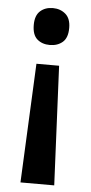

<svg xmlns="http://www.w3.org/2000/svg" viewBox="-53 -579 374 793"><g transform="rotate(5 134.0 -182.5)"><path d="M208 -471Q208 -430 187 -412Q166 -394 134 -394Q102 -394 81.5 -412Q61 -430 61 -471Q61 -510 81.5 -528.5Q102 -547 134 -547Q165 -547 186.5 -528.5Q208 -510 208 -471ZM86 -312H180L203 182H63Z"/></g></svg>

Font: Noto Sans Arabic UI SmCn SmBd
Style: Regular
Weight: 600
Width: 4
Designer: Monotype Design Team, Nadine Chahine and Nizar Qandah
Foundry: Monotype Imaging Inc.
Version: Version 2.010; ttfautohint (v1.8.4.7-5d5b)